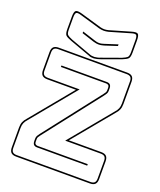

<svg xmlns="http://www.w3.org/2000/svg" viewBox="-176 -1096 1013 1215"><g transform="rotate(20 330.0 -489.0)"><path d="M82 10Q58 10 47 -1Q36 -12 36 -36V-170Q36 -192 42.5 -207.5Q49 -223 63 -238L293 -517H100Q76 -517 65 -528Q54 -539 54 -563V-684Q54 -708 65 -719Q76 -730 100 -730H560Q584 -730 595 -719Q606 -708 606 -684V-535Q606 -513 599.5 -497Q593 -481 579 -466L360 -201H578Q602 -201 613 -190Q624 -179 624 -155V-36Q624 -12 613 -1Q602 10 578 10ZM578 0Q597 0 605.5 -8.5Q614 -17 614 -36V-155Q614 -174 605.5 -182.5Q597 -191 578 -191H339L571 -472Q584 -486 590 -500.5Q596 -515 596 -535V-684Q596 -703 587.5 -711.5Q579 -720 560 -720H100Q81 -720 72.5 -711.5Q64 -703 64 -684V-563Q64 -544 72.5 -535.5Q81 -527 100 -527H314L71 -232Q58 -218 52 -203.5Q46 -189 46 -170V-36Q46 -17 54.5 -8.5Q63 0 82 0ZM473 -544 180 -168Q173 -159 169.5 -153Q166 -147 166 -137V-123Q166 -109 172.5 -104.5Q179 -100 187 -100H524V-90H187Q171 -90 163.5 -98Q156 -106 156 -123V-139Q156 -150 161 -158.5Q166 -167 173 -176L466 -552Q473 -561 476.5 -567Q480 -573 480 -583V-597Q480 -611 473.5 -615.5Q467 -620 459 -620H154V-630H459Q475 -630 482.5 -622Q490 -614 490 -597V-581Q490 -570 485 -561.5Q480 -553 473 -544ZM331 -742Q321 -742 312 -743Q303 -744 296 -748L158 -798Q128 -809 119 -819Q110 -829 110 -860V-941Q110 -976 120.5 -984Q131 -992 165 -982L302 -942Q318 -938 330 -938Q342 -938 358 -942L495 -982Q528 -992 538.5 -984.5Q549 -977 549 -941V-860Q549 -829 539 -819Q529 -809 501 -798L374 -752Q364 -748 352.5 -745.5Q341 -743 331 -742ZM361 -932Q344 -928 330 -928Q316 -928 299 -932L162 -972Q136 -980 128 -974Q120 -968 120 -941V-860Q120 -833 128.5 -825Q137 -817 162 -807L299 -757Q306 -754 314 -753Q322 -752 331 -752Q340 -753 350.5 -755Q361 -757 370 -761L498 -807Q522 -817 530.5 -825Q539 -833 539 -860V-941Q539 -968 531 -974Q523 -980 498 -972ZM210 -879 297 -851Q304 -849 311.5 -847Q319 -845 329 -845Q339 -845 346.5 -847Q354 -849 361 -851L448 -879V-868L365 -841Q356 -839 348 -837Q340 -835 329 -835Q318 -835 310 -837Q302 -839 293 -841L210 -868Z"/></g></svg>

Font: Bungee Outline
Style: Regular
Weight: 400
Designer: David Jonathan Ross
Foundry: David Jonathan Ross
Version: Version 1.000;PS 1.0;hotconv 1.0.72;makeotf.lib2.5.5900